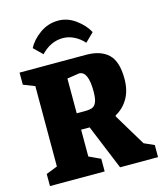

<svg xmlns="http://www.w3.org/2000/svg" viewBox="-120 -908 846 997"><g transform="rotate(-15 303.0 -409.5)"><path d="M24 -65 85 -89V-521L24 -545V-610H381Q460 -610 501 -570.5Q542 -531 542 -439Q542 -376 516.5 -332.5Q491 -289 448 -266V-260Q462 -238 505 -165L551 -89L605 -65V0H401Q392 -20 352 -119Q346 -133 302 -241H256V-97L318 -68V0H24ZM370 -417Q370 -526 321 -526L256 -516V-329H298Q325 -329 339.5 -334.5Q354 -340 362 -359Q370 -378 370 -417ZM287 -819Q337 -819 380.5 -787Q424 -755 445 -715L399 -670Q376 -696 346.5 -710.5Q317 -725 287 -725Q221 -725 169 -670L123 -715Q143 -755 187.5 -787Q232 -819 287 -819Z"/></g></svg>

Font: Grenze ExtraBold
Style: Regular
Weight: 800
Designer: Renata Polastri
Foundry: Omnibus-Type
Version: Version 1.002; ttfautohint (v1.8)